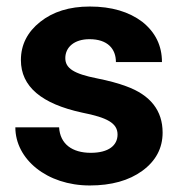

<svg xmlns="http://www.w3.org/2000/svg" viewBox="-20 -558 554 588"><path d="M340 -146C340 -113 313 -90 258 -90C201 -90 164 -117 161 -168H27C27 -71 123 10 255 10C321 10 375 -5 416 -35C457 -65 478 -104 478 -152C478 -219 441 -267 366 -294C342 -303 312 -311 277 -318C206 -332 180 -349 180 -380C180 -413 207 -438 254 -438C310 -438 335 -408 335 -368H476C476 -418 456 -459 416 -491C375 -522 322 -538 255 -538C192 -538 142 -522 103 -491C64 -460 44 -421 44 -374C44 -293 107 -240 232 -213C308 -198 340 -181 340 -146Z"/></svg>

Font: Noto Sans KR Bold
Style: Regular
Weight: 700
Designer: Ryoko NISHIZUKA  (kana & ideographs); Paul D. Hunt (Latin, Greek & Cyrillic); Wenlong ZHANG  (bopomofo); Sandoll Communi
Foundry: Adobe Systems Incorporated
Version: Version 1.004;PS 1.004;hotconv 1.0.82;makeotf.lib2.5.63406